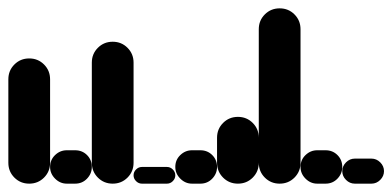

<svg xmlns="http://www.w3.org/2000/svg" viewBox="-20 -440 940 460"><path d="M0 -50H100V-250H0ZM50 -100Q29 -100 14.5 -85.5Q0 -71 0 -50Q0 -29 14.5 -14.5Q29 0 50 0Q71 0 85.5 -14.5Q100 -29 100 -50Q100 -71 85.5 -85.5Q71 -100 50 -100ZM50 -300Q29 -300 14.5 -285.5Q0 -271 0 -250Q0 -229 14.5 -214.5Q29 -200 50 -200Q71 -200 85.5 -214.5Q100 -229 100 -250Q100 -271 85.5 -285.5Q71 -300 50 -300Z M140 -80Q124 -80 112 -68.5Q100 -57 100 -40Q100 -24 112 -12Q124 0 140 0H160Q177 0 188.5 -12Q200 -24 200 -40Q200 -57 188.5 -68.5Q177 -80 160 -80Z M200 -50H300V-290H200ZM250 -100Q229 -100 214.5 -85.5Q200 -71 200 -50Q200 -29 214.5 -14.5Q229 0 250 0Q271 0 285.5 -14.5Q300 -29 300 -50Q300 -71 285.5 -85.5Q271 -100 250 -100ZM250 -340Q229 -340 214.5 -325.5Q200 -311 200 -290Q200 -269 214.5 -254.5Q229 -240 250 -240Q271 -240 285.5 -254.5Q300 -269 300 -290Q300 -311 285.5 -325.5Q271 -340 250 -340Z M320 -40Q312 -40 306 -34Q300 -28 300 -20Q300 -12 306 -6Q312 0 320 0H380Q388 0 394 -6Q400 -12 400 -20Q400 -28 394 -34Q388 -40 380 -40Z M440 -80Q424 -80 412 -68.5Q400 -57 400 -40Q400 -24 412 -12Q424 0 440 0H460Q477 0 488.5 -12Q500 -24 500 -40Q500 -57 488.5 -68.5Q477 -80 460 -80Z M500 -50H600V-110H500ZM550 -100Q529 -100 514.5 -85.5Q500 -71 500 -50Q500 -29 514.5 -14.5Q529 0 550 0Q571 0 585.5 -14.5Q600 -29 600 -50Q600 -71 585.5 -85.5Q571 -100 550 -100ZM550 -160Q529 -160 514.5 -145.5Q500 -131 500 -110Q500 -89 514.5 -74.5Q529 -60 550 -60Q571 -60 585.5 -74.5Q600 -89 600 -110Q600 -131 585.5 -145.5Q571 -160 550 -160Z M600 -50H700V-370H600ZM650 -100Q629 -100 614.5 -85.5Q600 -71 600 -50Q600 -29 614.5 -14.5Q629 0 650 0Q671 0 685.5 -14.5Q700 -29 700 -50Q700 -71 685.5 -85.5Q671 -100 650 -100ZM650 -420Q629 -420 614.5 -405.5Q600 -391 600 -370Q600 -349 614.5 -334.5Q629 -320 650 -320Q671 -320 685.5 -334.5Q700 -349 700 -370Q700 -391 685.5 -405.5Q671 -420 650 -420Z M740 -80Q724 -80 712 -68.5Q700 -57 700 -40Q700 -24 712 -12Q724 0 740 0H760Q777 0 788.5 -12Q800 -24 800 -40Q800 -57 788.5 -68.5Q777 -80 760 -80Z M830 -60Q818 -60 809 -51Q800 -42 800 -30Q800 -18 809 -9Q818 0 830 0H870Q882 0 891 -9Q900 -18 900 -30Q900 -42 891 -51Q882 -60 870 -60Z"/></svg>

Font: Wavefont SemiBold
Style: Regular
Weight: 600
Version: Version 3.004;gftools[0.9.33]